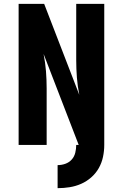

<svg xmlns="http://www.w3.org/2000/svg" viewBox="-20 -755 640 1000"><path d="M280 225V105Q301 105 320.5 98Q340 91 353.5 76Q367 61 372 40.5Q377 20 377 0H390L207 -474Q216 -429 219.5 -384Q223 -339 223 -294V0H77V-735H210L393 -261Q384 -306 380.5 -351Q377 -396 377 -441V-735H523V0Q523 31 516.5 62Q510 93 494.5 120.5Q479 148 455 169Q431 190 402.5 202.5Q374 215 343 220Q312 225 280 225Z"/></svg>

Font: Iosevka Custom Heavy Extended
Style: Regular
Weight: 900
Width: 7
Monospace: yes
Designer: Belleve Invis
Foundry: Belleve Invis
Version: Version 11.2.4; ttfautohint (v1.8.4)